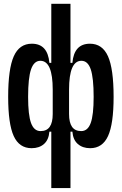

<svg xmlns="http://www.w3.org/2000/svg" viewBox="-20 -752 626 987"><path d="M443.4 9.8Q404.8 9.8 380.1 -11.7Q355.5 -33.2 352.1 -75.2H307.1L335 -222.7V-166Q335 -122.1 350.3 -100.1Q365.7 -78.1 397.5 -78.1Q431.2 -78.1 446.3 -119.6Q461.4 -161.1 461.4 -253.9Q461.4 -351.6 446.5 -395.5Q431.6 -439.5 398.4 -439.5Q335 -439.5 335 -291L312 -428.7H352.1Q356.4 -478 378.9 -502.7Q401.4 -527.3 442.4 -527.3Q506.3 -527.3 535.2 -462.6Q564 -397.9 564 -253.9Q564 -115.2 535.4 -52.7Q506.8 9.8 443.4 9.8ZM142.6 9.8Q79.1 9.8 50.5 -52.7Q22 -115.2 22 -253.9Q22 -397.9 50.8 -462.6Q79.6 -527.3 143.6 -527.3Q184.6 -527.3 207 -502.7Q229.5 -478 233.9 -428.7H273.9L251 -291Q251 -439.5 187.5 -439.5Q154.8 -439.5 139.6 -395.5Q124.5 -351.6 124.5 -253.9Q124.5 -161.1 139.6 -119.6Q154.8 -78.1 188.5 -78.1Q220.2 -78.1 235.6 -100.1Q251 -122.1 251 -166V-222.7L278.8 -75.2H233.9Q230.5 -33.2 206.1 -11.7Q181.6 9.8 142.6 9.8ZM243.7 214.8V-96.2L251 -124V-394L243.7 -410.2V-732.4H342.3V-410.2L335 -394V-124L342.3 -96.2V214.8Z"/></svg>

Font: Cascadia Mono
Style: Regular
Weight: 400
Monospace: yes
Designer: Aaron Bell
Foundry: Saja Typeworks
Version: Version 2102.003